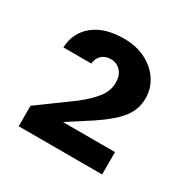

<svg xmlns="http://www.w3.org/2000/svg" viewBox="-94 -799 529 536"><g transform="rotate(30 170.0 -531.5)"><path d="M298 -424V-352H29V-418L137 -497Q170 -523 186.5 -545Q203 -567 203 -593Q203 -616 190.5 -629.5Q178 -643 159 -643Q141 -643 130 -633Q119 -623 117 -605H27Q29 -653 64.5 -682Q100 -711 162 -711Q203 -711 233.5 -695Q264 -679 280.5 -653Q297 -627 297 -597Q297 -561 275.5 -533Q254 -505 203 -471L130 -424Z"/></g></svg>

Font: Poppins-Tabular Medium
Style: Regular
Weight: 500
Designer: Ninad Kale (Devanagari), Jonny Pinhorn (Latin)
Foundry: Indian Type Foundry
Version: Version 4.004